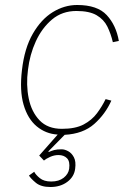

<svg xmlns="http://www.w3.org/2000/svg" viewBox="-20 -530 512 769"><path d="M117 158Q123 170 139.5 183.5Q156 197 185 197Q216 197 235 182Q254 167 257 146Q261 117 248.5 104Q236 91 214 91Q197 91 180.5 98.5Q164 106 156 113L137 93L211 9Q163 6 127 -24Q91 -54 74.5 -110.5Q58 -167 68 -250Q78 -337 111.5 -395Q145 -453 191.5 -481.5Q238 -510 289 -510Q370 -510 407.5 -469.5Q445 -429 456 -366L432 -361Q424 -395 410 -423.5Q396 -452 367 -469Q338 -486 286 -486Q229 -486 188.5 -452Q148 -418 123.5 -364.5Q99 -311 92 -250Q84 -190 95 -136Q106 -82 138.5 -48Q171 -14 228 -14Q282 -14 315 -31.5Q348 -49 368.5 -76.5Q389 -104 403 -133L426 -127Q402 -73 357.5 -33.5Q313 6 239 10L174 76L175 79Q186 74 197 71Q208 68 227 68Q239 68 253 75.5Q267 83 276 100Q285 117 281 146Q277 178 249.5 198.5Q222 219 182 219Q144 219 123.5 202Q103 185 96 173Z"/></svg>

Font: Haskoy Thin
Style: Italic
Weight: 100
Designer: Ertekin Erdin
Foundry: Ertekin Erdin
Version: Version 2.000; ttfautohint (v1.8.4.7-5d5b)